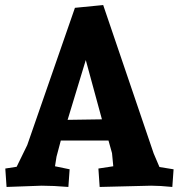

<svg xmlns="http://www.w3.org/2000/svg" viewBox="-20 -736 708 761"><path d="M668 -65 663 5Q614 0 579 0L375 5L370 -68L429 -77L424 -129L410 -179H221L204 -115L198 -77L256 -65L251 5Q192 0 145 0L6 5L1 -68L46 -75L88 -161L277 -705L389 -716L589 -128L612 -74ZM320 -498 248 -261 384 -263Z"/></svg>

Font: Andada
Style: Bold
Weight: 700
Designer: Carolina Giovagnoli
Foundry: Carolina Giovagnoli
Version: Version 1.003